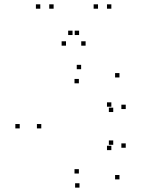

<svg xmlns="http://www.w3.org/2000/svg" viewBox="-20 -836 660 878"><path d="M526.3 -15.7V-35.7H506.3V-15.7ZM555 -160.3V-180.3H535V-160.3ZM497.8 -173.8V-193.8H477.8V-173.8ZM489.2 -149.5V-169.5H469.2V-149.5ZM340.7 -42.5V-62.5H320.7V-42.5ZM168.8 -248.8V-268.8H148.8V-248.8ZM340.7 -455V-475H320.7V-455ZM489.2 -348V-368H469.2V-348ZM497.8 -323.7V-343.7H477.8V-323.7ZM555 -337.3V-357.3H535V-337.3ZM526.3 -481.8V-501.8H506.3V-481.8ZM351 -519.5V-539.5H331V-519.5ZM70.2 -248.8V-268.8H50.2V-248.8ZM343.5 22V2H323.5V22ZM225.2 -796.2V-816.2H205.2V-796.2ZM341.7 -675.8V-695.8H321.7V-675.8ZM311.7 -675.8V-695.8H291.7V-675.8ZM428.2 -796.2V-816.2H408.2V-796.2ZM489.2 -796.2V-816.2H469.2V-796.2ZM371.5 -627.2V-647.2H351.5V-627.2ZM281.8 -627.2V-647.2H261.8V-627.2ZM164.2 -796.2V-816.2H144.2V-796.2Z"/></svg>

Font: Monaspace Xenon Dots Var
Style: Regular
Weight: 400
Designer: Riley Cran and the Lettermatic Team
Version: Version 1.100 (Monaspace Xenon Dots)